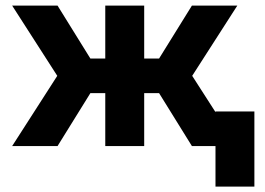

<svg xmlns="http://www.w3.org/2000/svg" viewBox="-20 -528 957 694"><path d="M758.9 -125V146.5H899.5V-125ZM381.6 -316.4H296.4V-191.4H381.6ZM360.5 -507.8V-377.4V0H501.2V-507.8ZM188 0 345.5 -253.9 188 -507.8H23.9L187 -253.9L23.9 0ZM480.1 -316.4V-191.4H565.3V-316.4ZM673.7 0H837.8L674.7 -253.9L837.8 -507.8H673.7L516.2 -253.9Z"/></svg>

Font: Giphurs SC
Style: Regular
Weight: 400
Version: Version 0.920